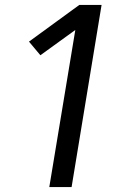

<svg xmlns="http://www.w3.org/2000/svg" viewBox="-20 -755 540 775"><path d="M179 0 284 -634 143 -532 97 -587 300 -735H390L269 0Z"/></svg>

Font: Iosevka Term Curly Medium
Style: Italic
Weight: 500
Italic angle: -9°
Designer: Belleve Invis
Foundry: Belleve Invis
Version: Version 32.3.0